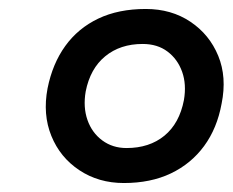

<svg xmlns="http://www.w3.org/2000/svg" viewBox="-20 -730 519 428"><path d="M256 -322Q200 -322 157 -350.5Q114 -379 94.5 -427Q75 -475 86 -533Q97 -588 125.5 -627.5Q154 -667 199 -688.5Q244 -710 305 -710Q362 -710 404.5 -681.5Q447 -653 466.5 -605.5Q486 -558 474 -499Q464 -444 435 -404.5Q406 -365 361 -343.5Q316 -322 256 -322ZM262 -400Q313 -400 346.5 -427.5Q380 -455 390 -507Q396 -542 386 -570Q376 -598 353.5 -615Q331 -632 298 -632Q248 -632 214.5 -604.5Q181 -577 171 -526Q165 -491 175 -462.5Q185 -434 208 -417Q231 -400 262 -400Z"/></svg>

Font: REM SemiBold
Style: Italic
Weight: 600
Italic angle: -11°
Designer: Octavio Pardo
Foundry: Ashler Design
Version: Version 1.005;gftools[0.9.28]